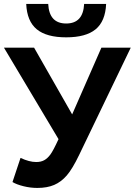

<svg xmlns="http://www.w3.org/2000/svg" viewBox="-23 -925 671 955"><path d="M162.6 9.8Q127.9 9.8 93.8 1.2Q59.6 -7.3 39.1 -19.5L79.1 -139.6Q122.6 -119.1 157.2 -119.1Q180.2 -119.1 196.5 -127.9Q212.9 -136.7 227.3 -156Q241.7 -175.3 268.1 -232.9L-3.4 -688H146.5L335.9 -356L481.4 -688H627.4L371.1 -155.3Q337.4 -85 309.3 -52.5Q281.2 -20 246.3 -5.1Q211.4 9.8 162.6 9.8ZM306.2 -739.3Q208.5 -739.3 159.9 -779.3Q111.3 -819.3 107.4 -905.3H216.8Q221.7 -808.1 306.2 -808.1Q390.6 -808.1 395.5 -905.3H504.9Q501 -818.8 452.4 -779.1Q403.8 -739.3 306.2 -739.3Z"/></svg>

Font: Liberation Sans
Style: Bold
Weight: 700
Designer: Steve Matteson
Foundry: Ascender Corporation
Version: Version 2.1.5